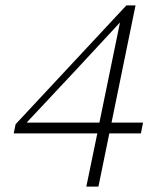

<svg xmlns="http://www.w3.org/2000/svg" viewBox="-20 -676 557 714"><path d="M301 18 345 -195 347 -207 428 -601H412L449 -617L257 -410L64 -204L74 -238V-220H512L504 -180H31L38 -214L450 -656H484L346 18Z"/></svg>

Font: Source Serif 4 18pt Light
Style: Italic
Weight: 300
Italic angle: -12°
Designer: Frank Grießhammer
Foundry: Adobe Systems Incorporated
Version: Version 4.004;hotconv 1.0.116;makeotfexe 2.5.65601